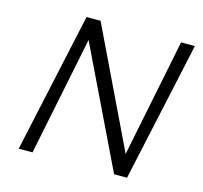

<svg xmlns="http://www.w3.org/2000/svg" viewBox="-97 -765 922 873"><g transform="rotate(15 363.5 -329.0)"><path d="M63 0 206 -658H262L128 0ZM544 0H512L218 -609L230 -658H272L557 -65ZM716 -658 573 0H518L651 -658Z"/></g></svg>

Font: Ysabeau Office
Style: Italic
Weight: 400
Italic angle: -12°
Designer: Christian Thalmann (Catharsis Fonts)
Version: Version 2.001;gftools[0.9.30]; featfreeze: tnum,lnum,ss02